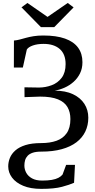

<svg xmlns="http://www.w3.org/2000/svg" viewBox="-20 -984 626 1260"><path d="M251 255.5Q180.5 255.5 132.2 235.2Q84 215 59 181.5Q34 148 34 108Q34 79.5 45 52.2Q56 25 81 3Q106 -19 147.5 -32Q189 -45 250.5 -45Q308 -45 350.8 -60.2Q393.5 -75.5 417.8 -110.2Q442 -145 442 -202.5Q442 -248 423 -281Q404 -314 360.5 -332Q317 -350 243.5 -350L141 -346.5L140.5 -411L235.5 -409.5Q278 -409.5 318.5 -424.5Q359 -439.5 384.8 -473.5Q410.5 -507.5 410.5 -563.5Q410.5 -629 372 -662.5Q333.5 -696 266 -696Q225 -696 195.5 -685.5Q166 -675 156 -659L130 -541H71L71.5 -718Q90 -719.5 109.2 -724.5Q128.5 -729.5 150.8 -735.8Q173 -742 200.8 -746.5Q228.5 -751 264 -751Q349.5 -751 406.5 -730.8Q463.5 -710.5 492.2 -671.5Q521 -632.5 521 -576Q521 -534.5 505 -502.2Q489 -470 462.5 -446.5Q436 -423 403.8 -408.8Q371.5 -394.5 339 -389Q409.5 -389 458.8 -365.8Q508 -342.5 533.8 -302.5Q559.5 -262.5 559.5 -211.5Q559.5 -162 540 -121Q520.5 -80 481.8 -50.5Q443 -21 385.2 -5Q327.5 11 251 11Q216.5 11 195 18.2Q173.5 25.5 161.5 38.2Q149.5 51 144.8 67.2Q140 83.5 140 102.5Q140 127 152.2 149.8Q164.5 172.5 190.5 186.8Q216.5 201 256.5 201Q293.5 201 319.8 196.5Q346 192 363.5 182.8Q381 173.5 390.5 161.5L414 98H472L466 215.5Q437 228.5 386.8 242Q336.5 255.5 251 255.5ZM248.5 -806 121 -936 160 -964.5 292 -873 424.5 -964.5 463 -935.5 336 -806Z"/></svg>

Font: Merriweather 20pt
Style: Regular
Weight: 400
Version: Version 2.100